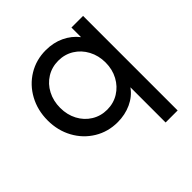

<svg xmlns="http://www.w3.org/2000/svg" viewBox="-196 -706 1061 1061"><g transform="rotate(-45 334.5 -175.5)"><path d="M503 -75Q473 -33 424 -10.5Q375 12 317 12Q242 12 181 -25Q120 -62 85 -126Q50 -190 50 -269Q50 -348 85 -412.5Q120 -477 181 -514Q242 -551 317 -551Q377 -551 425.5 -528Q474 -505 506 -464V-539H597V200H503ZM325 -78Q375 -78 415.5 -103Q456 -128 479.5 -171.5Q503 -215 503 -269Q503 -323 479.5 -367Q456 -411 415.5 -436Q375 -461 325 -461Q275 -461 234.5 -436Q194 -411 171 -367Q148 -323 148 -269Q148 -215 171 -171.5Q194 -128 234.5 -103Q275 -78 325 -78Z"/></g></svg>

Font: Eudoxus Sans Medium
Style: Regular
Weight: 500
Designer: Stijn de Vries
Foundry: tokotype
Version: Version 2.005